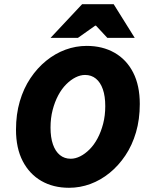

<svg xmlns="http://www.w3.org/2000/svg" viewBox="-20 -880 710 912"><path d="M308 12Q233 12 176.5 -20.5Q120 -53 88 -114.5Q56 -176 56 -264Q56 -337 74 -398.5Q92 -460 124.5 -508.5Q157 -557 199.5 -591.5Q242 -626 291 -644Q340 -662 392 -662Q467 -662 524 -629.5Q581 -597 612.5 -535.5Q644 -474 644 -386Q644 -313 626 -251.5Q608 -190 575.5 -141.5Q543 -93 500.5 -58.5Q458 -24 409 -6Q360 12 308 12ZM316 -126Q338 -126 361 -137.5Q384 -149 405.5 -170.5Q427 -192 443.5 -223Q460 -254 470 -292.5Q480 -331 480 -376Q480 -423 468.5 -456Q457 -489 435.5 -506.5Q414 -524 384 -524Q362 -524 339 -512.5Q316 -501 294.5 -479.5Q273 -458 256.5 -427Q240 -396 230 -357.5Q220 -319 220 -274Q220 -227 231.5 -194Q243 -161 264.5 -143.5Q286 -126 316 -126ZM220 -700 370 -860H520L620 -700H490L436 -758H432L350 -700Z"/></svg>

Font: Source Sans 3 Black
Style: Italic
Weight: 900
Italic angle: -11°
Designer: Paul D. Hunt
Foundry: Adobe
Version: Version 3.052;hotconv 1.1.0;makeotfexe 2.6.0